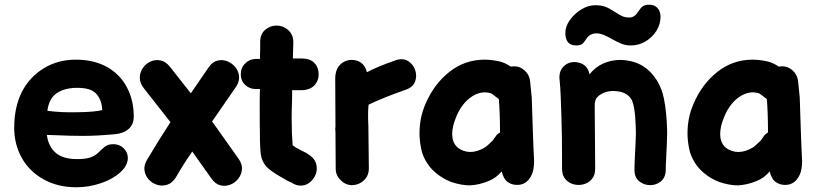

<svg xmlns="http://www.w3.org/2000/svg" viewBox="-20 -782 3462 811"><path d="M303 9Q355 9 405.5 -8Q456 -25 488 -54Q520 -83 520 -115Q520 -138 502.5 -155.5Q485 -173 459 -173Q436 -173 423 -162.5Q410 -152 395 -137Q381 -124 363 -117.5Q345 -111 315 -110Q249 -108 216.5 -135.5Q184 -163 178 -212L213 -211Q276 -208 331 -208Q389 -208 464 -215Q501 -218 523 -237Q545 -256 545 -290Q545 -357 517 -411.5Q489 -466 434 -498Q378 -530 300 -530Q224 -530 164 -493Q104 -456 72 -393Q40 -329 40 -242Q40 -173 71.5 -116Q103 -59 163 -25Q223 9 303 9ZM180 -314Q187 -366 219 -388Q251 -410 302 -411Q363 -412 386.5 -386Q410 -360 412 -317Q380 -309 311 -308Q239 -306 180 -314Z M873 -28Q889 -5 910 0.5Q931 6 951.5 -1.5Q972 -9 986 -26.5Q1000 -44 1002 -66Q1004 -88 988 -111L876 -269L974 -411Q991 -434 990 -456.5Q989 -479 975.5 -496.5Q962 -514 942 -522.5Q922 -531 900.5 -526.5Q879 -522 863 -500L786 -388L697 -501Q679 -523 657 -527Q635 -531 615.5 -522Q596 -513 583.5 -495Q571 -477 570.5 -454.5Q570 -432 587 -410L700 -266Q646 -183 601 -107Q587 -83 590.5 -61Q594 -39 609 -23Q624 -7 645 -1Q666 5 687 -2Q708 -9 723 -33Q754 -87 792 -142L873 -28Z M1250 2Q1278 2 1298 -20.5Q1318 -43 1318 -71Q1318 -106 1287 -127Q1274 -137 1256 -145L1248 -149L1239 -154L1231 -158L1221 -165Q1220 -165 1216 -169Q1212 -216 1212 -280Q1212 -319 1213 -340Q1214 -360 1214 -401H1251Q1288 -401 1307 -420.5Q1326 -440 1326 -468Q1326 -497 1308 -516Q1290 -535 1254 -535H1217L1219 -603Q1219 -636 1197.5 -655Q1176 -674 1148 -674Q1121 -674 1100.5 -656.5Q1080 -639 1079 -607V-576L1078 -533H1060Q1035 -533 1016 -514.5Q997 -496 997 -468Q997 -441 1015.5 -423.5Q1034 -406 1059 -406H1078Q1077 -384 1077 -341Q1077 -235 1078 -206V-186Q1079 -144 1083 -122.5Q1087 -101 1104 -79Q1124 -59 1164 -36L1190 -21Q1200 -15 1211 -11Q1230 2 1250 2Z M1419 -21Q1441 1 1469 0Q1497 -1 1517.5 -20.5Q1538 -40 1538 -71Q1537 -186 1536 -249Q1533 -308 1537 -340Q1602 -371 1694 -403Q1725 -414 1733.5 -438Q1742 -462 1733.5 -486.5Q1725 -511 1703 -524.5Q1681 -538 1650 -527Q1570 -499 1530 -477Q1522 -506 1504.5 -517.5Q1487 -529 1466 -529Q1437 -529 1416.5 -508.5Q1396 -488 1396 -449Q1396 -359 1397 -248Q1395 -237 1397 -225Q1397 -168 1398 -69Q1398 -41 1419 -21Z M1965 1Q2004 -1 2043 -17Q2076 -30 2099 -58Q2107 -25 2125.5 -12.5Q2144 0 2167 -1Q2195 -2 2212.5 -22.5Q2230 -43 2234 -72Q2236 -86 2236 -102Q2235 -117 2233 -167L2231 -221Q2228 -327 2226 -371L2219 -440Q2216 -466 2196.5 -484Q2177 -502 2152 -502L2142 -501H2137Q2115 -516 2092 -522Q2057 -530 2027 -530Q1944 -530 1879 -479Q1814 -428 1778 -345Q1752 -286 1752 -219Q1752 -190 1758 -159Q1766 -112 1800 -72Q1835 -33 1887 -13Q1929 1 1965 1ZM1966 -140Q1953 -140 1938 -145Q1890 -162 1890 -216Q1890 -247 1906 -286Q1926 -336 1959.5 -364Q1993 -392 2029 -392Q2038 -392 2054 -388L2063 -382L2077 -371L2087 -364Q2092 -306 2092 -222Q2084 -219 2078 -212L2061 -188L2046 -174Q2036 -164 2028 -159Q1996 -140 1966 -140Z M2792 -63Q2792 -84 2794.5 -127.5Q2797 -171 2798 -218Q2798 -241 2796 -273Q2794 -305 2789.5 -336.5Q2785 -368 2778 -391Q2758 -453 2713 -490.5Q2668 -528 2597 -529Q2516 -526 2470 -468Q2461 -517 2407 -520Q2377 -520 2358 -498.5Q2339 -477 2344 -441Q2347 -413 2348.5 -372.5Q2350 -332 2351.5 -286.5Q2353 -241 2353.5 -198Q2354 -155 2354 -121Q2354 -87 2354 -70Q2354 -42 2368 -25.5Q2382 -9 2403 -3.5Q2424 2 2445 -3.5Q2466 -9 2480 -25.5Q2494 -42 2494 -70Q2494 -117 2493 -208Q2492 -298 2492 -333Q2492 -342 2492.5 -346.5Q2493 -351 2497 -364Q2508 -381 2531.5 -390.5Q2555 -400 2583 -397Q2610 -395 2628 -382.5Q2646 -370 2652 -351Q2660 -327 2663 -287.5Q2666 -248 2666 -218Q2665 -178 2662.5 -135.5Q2660 -93 2660 -67Q2659 -35 2678 -18Q2697 -1 2723.5 0Q2750 1 2770.5 -15Q2791 -31 2792 -63ZM2414 -590Q2430 -590 2438 -595.5Q2446 -601 2456 -617Q2471 -641 2499 -641Q2513 -641 2527.5 -635.5Q2542 -630 2563 -618Q2590 -603 2607 -596.5Q2624 -590 2645 -590Q2678 -590 2706.5 -607Q2735 -624 2752.5 -651.5Q2770 -679 2770 -711Q2770 -734 2757.5 -748Q2745 -762 2723 -762Q2704 -762 2695 -755.5Q2686 -749 2675 -732Q2660 -708 2639 -708Q2622 -708 2610 -713Q2598 -718 2578 -731Q2556 -746 2538 -753Q2520 -760 2494 -760Q2465 -760 2436 -742.5Q2407 -725 2387.5 -698Q2368 -671 2368 -643Q2368 -590 2414 -590Z M3097 1Q3136 -1 3175 -17Q3208 -30 3231 -58Q3239 -25 3257.5 -12.5Q3276 0 3299 -1Q3327 -2 3344.5 -22.5Q3362 -43 3366 -72Q3368 -86 3368 -102Q3367 -117 3365 -167L3363 -221Q3360 -327 3358 -371L3351 -440Q3348 -466 3328.5 -484Q3309 -502 3284 -502L3274 -501H3269Q3247 -516 3224 -522Q3189 -530 3159 -530Q3076 -530 3011 -479Q2946 -428 2910 -345Q2884 -286 2884 -219Q2884 -190 2890 -159Q2898 -112 2932 -72Q2967 -33 3019 -13Q3061 1 3097 1ZM3098 -140Q3085 -140 3070 -145Q3022 -162 3022 -216Q3022 -247 3038 -286Q3058 -336 3091.5 -364Q3125 -392 3161 -392Q3170 -392 3186 -388L3195 -382L3209 -371L3219 -364Q3224 -306 3224 -222Q3216 -219 3210 -212L3193 -188L3178 -174Q3168 -164 3160 -159Q3128 -140 3098 -140Z"/></svg>

Font: Balsamiq Sans
Style: Bold
Weight: 700
Designer: Michael Angeles
Foundry: Balsamiq SRL
Version: Version 1.020; ttfautohint (v1.8.4.7-5d5b);gftools[0.9.26]